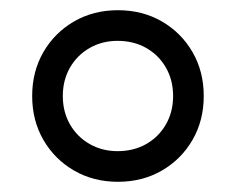

<svg xmlns="http://www.w3.org/2000/svg" viewBox="-20 -760 461 376"><path d="M211 -404Q163 -404 125 -426Q87 -448 65 -486Q43 -524 43 -572Q43 -620 65 -658Q87 -696 125 -718Q163 -740 211 -740Q259 -740 297 -718Q335 -696 357 -658Q379 -620 379 -572Q379 -524 357 -486Q335 -448 297 -426Q259 -404 211 -404ZM210 -464Q242 -464 266.5 -478Q291 -492 305 -516.5Q319 -541 319 -572Q319 -603 305 -627.5Q291 -652 266.5 -666Q242 -680 210 -680Q180 -680 155.5 -666Q131 -652 117 -627.5Q103 -603 103 -572Q103 -541 117 -516.5Q131 -492 155.5 -478Q180 -464 210 -464Z"/></svg>

Font: M PLUS 1
Style: Regular
Weight: 400
Designer: Coji Morishita
Foundry: UNDERFOREST DESIGN
Version: Version 1.001